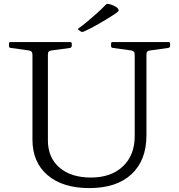

<svg xmlns="http://www.w3.org/2000/svg" viewBox="-20 -954 914 982"><path d="M729 -262Q729 -134 652.5 -63Q576 8 437 8Q301 8 223.5 -58Q146 -124 146 -240V-739H225V-236Q225 -148 284 -97Q343 -46 445 -46Q548 -46 608.5 -103Q669 -160 669 -258V-739H729ZM26 -730Q26 -739 34 -739H338Q347 -739 347 -731V-720Q347 -712 339 -709L244 -696Q234 -695 229.5 -690.5Q225 -686 225 -675V-522H146V-673Q146 -684 142 -689Q138 -694 128 -696L34 -709Q26 -710 26 -719ZM548 -730Q548 -739 556 -739H841Q850 -739 850 -731V-720Q850 -712 842 -709L748 -696Q738 -695 733.5 -690.5Q729 -686 729 -675V-522H669V-673Q669 -684 665 -689Q661 -694 651 -696L557 -709Q548 -710 548 -719ZM383 -801Q375 -805 382 -809Q403 -824 427.5 -844.5Q452 -865 476.5 -887Q501 -909 520 -929Q525 -935 534 -934Q549 -931 560 -926Q571 -921 580 -914Q585 -908 586.5 -903.5Q588 -899 583 -894.5Q578 -890 567 -882Q530 -858 486 -832.5Q442 -807 407 -792Q400 -789 393 -793Z"/></svg>

Font: Hahmlet Light
Style: Regular
Weight: 300
Designer: Minjoo Ham & Mark Frömberg
Foundry: hypertype
Version: Version 1.002